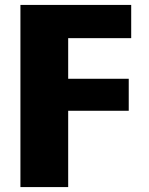

<svg xmlns="http://www.w3.org/2000/svg" viewBox="-20 -540 606 780"><path d="M503 -220V-90H257V220H63V-520H513V-385H257V-220Z"/></svg>

Font: M PLUS 1p Black
Style: Regular
Weight: 900
Version: Version 1.061